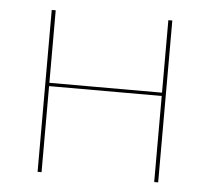

<svg xmlns="http://www.w3.org/2000/svg" viewBox="-42 -535 633 579"><g transform="rotate(5 274.5 -245.0)"><path d="M457 -490V0H445V-260.5H104V0H92V-490H104V-270.5H445V-490Z"/></g></svg>

Font: Lato Hairline
Style: Regular
Weight: 100
Designer: Lukasz Dziedzic
Foundry: tyPoland Lukasz Dziedzic
Version: Version 2.007; 2014-02-27